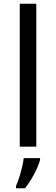

<svg xmlns="http://www.w3.org/2000/svg" viewBox="-20 -780 298 1021"><path d="M173 0H85V-760H173ZM193 70Q189 88 176.5 115.5Q164 143 147.5 171Q131 199 113 221H65V209Q73 192 81.5 165.5Q90 139 97 110.5Q104 82 106 61H193Z"/></svg>

Font: Noto Sans Vai
Style: Regular
Weight: 400
Designer: Monotype Design Team
Foundry: Monotype Imaging Inc.
Version: Version 2.001; ttfautohint (v1.8.4.7-5d5b)